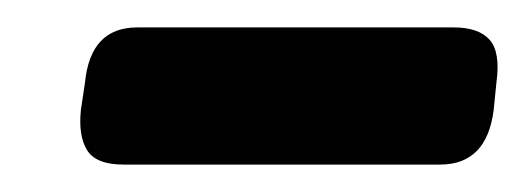

<svg xmlns="http://www.w3.org/2000/svg" viewBox="-20 -717 383 140"><path d="M70 -597Q50 -597 43.5 -607.5Q37 -618 39 -637L42 -657Q46 -697 80 -697H311Q329 -697 337 -688Q345 -679 342 -657L340 -637Q335 -597 301 -597Z"/></svg>

Font: Asap Condensed Condensed ExtraBold
Style: Italic
Weight: 800
Width: 3
Italic angle: -6°
Designer: Pablo Cosgaya
Foundry: Omnibus-Type
Version: Version 3.001; ttfautohint (v1.8.4.7-5d5b)